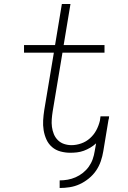

<svg xmlns="http://www.w3.org/2000/svg" viewBox="-20 -755 640 959"><path d="M278 184V146Q298 146 318 142.5Q338 139 357.5 130.5Q377 122 394 108.5Q411 95 423.5 77.5Q436 60 443 40Q450 20 453 0L460 -39Q447 -27 431 -17.5Q415 -8 398.5 -2Q382 4 365 6Q348 8 331 8Q306 8 282 1.5Q258 -5 240 -20.5Q222 -36 212 -58Q202 -80 198 -104.5Q194 -129 195.5 -154Q197 -179 201 -205L249 -492H100V-530H255L289 -735H332L298 -530H502V-492H292L243 -198Q240 -179 238.5 -159.5Q237 -140 239.5 -121Q242 -102 249 -85Q256 -68 269 -55Q282 -42 300 -36Q318 -30 337 -30Q361 -30 385.5 -38.5Q410 -47 429.5 -64.5Q449 -82 461 -104.5Q473 -127 479 -152L482 -174H525Q525 -172 524.5 -170Q524 -168 524 -165Q524 -163 523.5 -161Q523 -159 522 -157L496 0Q492 25 483.5 50Q475 75 460 97Q445 119 423.5 136.5Q402 154 378 165Q354 176 328.5 180Q303 184 278 184Z"/></svg>

Font: Iosevka Slab XLtExObl
Style: Regular
Weight: 200
Width: 7
Italic angle: -9°
Monospace: yes
Designer: Belleve Invis
Foundry: Belleve Invis
Version: Version 11.1.1; ttfautohint (v1.8.3)